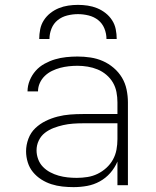

<svg xmlns="http://www.w3.org/2000/svg" viewBox="-20 -760 640 788"><path d="M282 8Q259 8 236 5.5Q213 3 191 -4Q169 -11 149.5 -23.5Q130 -36 115.5 -53.5Q101 -71 94 -93.5Q87 -116 87 -139Q87 -165 96.5 -190.5Q106 -216 125 -234Q144 -252 167.5 -263.5Q191 -275 216.5 -281.5Q242 -288 268 -290Q294 -292 320 -292H462V-340Q462 -361 458 -382Q454 -403 443.5 -421Q433 -439 416.5 -453Q400 -467 380.5 -475Q361 -483 340 -486.5Q319 -490 298 -490Q280 -490 262 -488Q244 -486 227 -481.5Q210 -477 193.5 -469Q177 -461 164 -448.5Q151 -436 143.5 -419.5Q136 -403 136 -385H93Q93 -408 102 -430Q111 -452 126.5 -469.5Q142 -487 163 -498.5Q184 -510 206 -516.5Q228 -523 251.5 -525.5Q275 -528 298 -528Q325 -528 351.5 -524Q378 -520 402 -509.5Q426 -499 446.5 -481.5Q467 -464 480.5 -441.5Q494 -419 499.5 -392.5Q505 -366 505 -340V0H462V-97Q451 -71 432.5 -50Q414 -29 389.5 -15.5Q365 -2 337.5 3Q310 8 282 8ZM295 -30Q317 -30 339 -33.5Q361 -37 380.5 -46.5Q400 -56 416.5 -71Q433 -86 443.5 -105Q454 -124 458 -145.5Q462 -167 462 -189V-254H320Q300 -254 279.5 -252.5Q259 -251 239 -246.5Q219 -242 199.5 -234.5Q180 -227 164 -214.5Q148 -202 139 -183Q130 -164 130 -143Q130 -125 136.5 -107Q143 -89 156 -75.5Q169 -62 186 -53Q203 -44 221 -39Q239 -34 257.5 -32Q276 -30 295 -30ZM141 -600Q141 -620 145 -640Q149 -660 160 -677Q171 -694 187 -706.5Q203 -719 221.5 -726.5Q240 -734 260 -737Q280 -740 300 -740Q320 -740 340 -737Q360 -734 378.5 -726.5Q397 -719 413 -706.5Q429 -694 440 -677Q451 -660 455 -640Q459 -620 459 -600H417Q417 -622 408.5 -643Q400 -664 383 -677.5Q366 -691 344 -696.5Q322 -702 300 -702Q278 -702 256 -696.5Q234 -691 217 -677.5Q200 -664 191.5 -643Q183 -622 183 -600Z"/></svg>

Font: Iosevka Aile Extralight
Style: Regular
Weight: 200
Designer: Belleve Invis
Foundry: Belleve Invis
Version: Version 31.1.0; ttfautohint (v1.8.4)